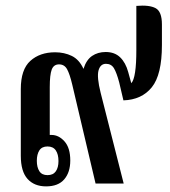

<svg xmlns="http://www.w3.org/2000/svg" viewBox="-20 -653 605 683"><path d="M144 10Q102 10 78 -16.5Q54 -43 54 -99V-336Q54 -406 88 -436.5Q122 -467 176 -467Q209 -467 235.5 -454Q262 -441 277 -408Q287 -440 307.5 -454Q328 -468 356 -468Q388 -468 407.5 -449Q427 -430 436 -397L447 -357Q465 -376 465 -475V-632Q511 -636 533.5 -624Q556 -612 556 -566V-493Q556 -387 520 -342.5Q484 -298 419 -296L404 -360Q395 -394 385.5 -410Q376 -426 357 -426Q337 -426 330.5 -402.5Q324 -379 338 -323L420 0H320L237 -352Q228 -390 218.5 -407Q209 -424 190 -424Q171 -424 164 -405.5Q157 -387 157 -343V-173Q160 -173 163 -173Q189 -173 209.5 -150Q230 -127 230 -82Q230 -40 208.5 -15Q187 10 144 10ZM149 -30Q169 -30 178.5 -43.5Q188 -57 188 -80Q188 -104 178.5 -118Q169 -132 149 -132Q129 -132 120 -118Q111 -104 111 -81Q111 -58 120 -44Q129 -30 149 -30Z"/></svg>

Font: Noto Serif Thai ExtraCondensed SemiBold
Style: Regular
Weight: 600
Width: 2
Designer: Monotype Design Team
Foundry: Monotype Imaging Inc.
Version: Version 2.001; ttfautohint (v1.8.4.7-5d5b)